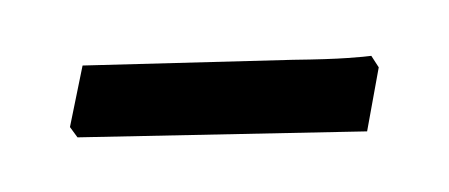

<svg xmlns="http://www.w3.org/2000/svg" viewBox="-25 -335 374 160"><g transform="rotate(5 162.0 -254.5)"><path d="M43 -210 36 -218 42 -270 216 -290Q246 -293 261.5 -295.5Q277 -298 281 -299L288 -290L283 -236Z"/></g></svg>

Font: Sahitya
Style: Regular
Weight: 400
Designer: Juan Pablo del Peral
Foundry: Juan Pablo del Peral (http://www.huertatipografica.com)
Version: Version 1.001;PS 001.000;hotconv 1.0.70;makeotf.lib2.5.58329